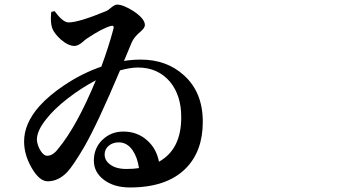

<svg xmlns="http://www.w3.org/2000/svg" viewBox="-20 -785 1540 852"><path d="M556.6 46.9Q486.3 46.9 441.4 13.2Q396.5 -20.5 396.5 -72.3Q396.5 -127.9 434.6 -164.6Q472.7 -201.2 527.3 -201.2Q588.9 -201.2 631.8 -163.1Q673.8 -127 685.5 -67.4Q785.2 -123 784.2 -266.6Q784.2 -360.4 735.4 -420.9Q681.6 -485.4 591.8 -485.4Q558.6 -485.4 512.7 -472.7Q412.1 -234.4 353.5 -132.8Q304.7 -49.8 278.3 -21.5Q239.3 19.5 191.4 19.5Q155.3 19.5 121.1 -39.1Q86.9 -97.7 86.9 -157.2Q86.9 -237.3 155.3 -314.5Q197.3 -361.3 265.6 -407.2Q344.7 -460 429.7 -489.3Q462.9 -579.1 483.4 -657.2Q488.3 -673.8 471.7 -669.9Q431.6 -658.2 366.2 -614.3Q358.4 -609.4 346.7 -598.6Q326.2 -581.1 310.5 -581.1Q282.2 -581.1 248 -611.3Q218.8 -638.7 210.9 -662.1Q203.1 -688.5 207 -727.5Q208 -731.4 208 -732.4L222.7 -735.4Q258.8 -685.5 284.2 -685.5Q329.1 -685.5 450.2 -735.4Q458 -738.3 471.7 -750Q489.3 -764.6 499 -764.6Q527.3 -764.6 574.2 -734.4Q623 -701.2 623 -673.8Q623 -661.1 602.5 -643.6Q575.2 -621.1 564.5 -596.7L530.3 -514.6Q567.4 -520.5 604.5 -520.5Q719.7 -520.5 795.9 -451.2Q879.9 -376 879.9 -244.6Q879.9 -113.3 803.7 -37.1Q719.7 46.9 556.6 46.9ZM541 -35.2Q573.2 -35.2 596.7 -39.1Q589.8 -86.9 568.4 -118.2Q543.9 -153.3 506.8 -153.3Q480.5 -153.3 462.4 -138.2Q444.3 -123 444.3 -99.6Q444.3 -73.2 467.8 -55.7Q494.1 -35.2 541 -35.2ZM189.5 -93.8Q214.8 -93.8 238.3 -125Q320.3 -223.6 405.3 -428.7Q338.9 -393.6 279.3 -347.2Q219.7 -300.8 185.5 -256.8Q143.6 -205.1 143.6 -165Q145.5 -139.6 159.7 -116.7Q173.8 -93.8 189.5 -93.8Z"/></svg>

Font: Bpmf GenYo Min B
Style: B
Weight: 700
Foundry: But Ko
Version: Version 1.320